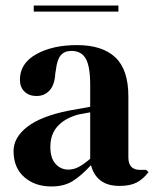

<svg xmlns="http://www.w3.org/2000/svg" viewBox="-20 -659 558 694"><path d="M29 -113Q29 -162 78.5 -200.5Q128 -239 228 -259L306 -273V-352Q306 -419 290 -447Q274 -475 238 -475Q213 -475 199.5 -459Q186 -443 182 -406L180 -395Q178 -353 159.5 -332.5Q141 -312 112 -312Q85 -312 68.5 -328Q52 -344 52 -371Q52 -430 111 -463Q170 -496 258 -496Q350 -496 397 -451.5Q444 -407 444 -311V-90Q444 -45 486 -45H508L517 -37Q497 -11 473.5 1Q450 13 412 13Q369 13 343.5 -6.5Q318 -26 309 -62Q273 -23 242 -4Q211 15 166 15Q106 15 67.5 -19Q29 -53 29 -113ZM306 -85V-253L263 -245Q215 -232 188.5 -203Q162 -174 162 -128Q162 -88 180.5 -67Q199 -46 227 -46Q246 -46 263.5 -55Q281 -64 306 -85ZM102 -639H408V-617H102Z"/></svg>

Font: DeepMind Serif Display
Style: Regular
Weight: 800
Designer: Frank Grießhammer / Modifications: Colophon Foundry
Foundry: Colophon Foundry
Version: Version 5.002